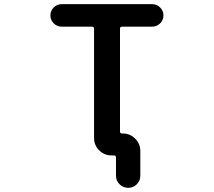

<svg xmlns="http://www.w3.org/2000/svg" viewBox="-20 -774 1040 932"><path d="M543 79.1V-9.8Q543 -19.5 533.2 -19.5H521.5Q486.3 -19.5 461.4 -44.4Q436.5 -69.3 436.5 -104.5V-634.8Q436.5 -644.5 426.8 -644.5H280.3Q256.8 -644.5 240.7 -660.6Q224.6 -676.8 224.6 -699.2Q224.6 -721.7 240.7 -737.8Q256.8 -753.9 280.3 -753.9H717.8Q741.2 -753.9 757.3 -737.8Q773.4 -721.7 773.4 -699.2Q773.4 -676.8 757.3 -660.6Q741.2 -644.5 717.8 -644.5H572.3Q562.5 -644.5 562.5 -634.8V-135.7Q562.5 -126 572.3 -126H576.2Q611.3 -126 636.2 -101.1Q661.1 -76.2 661.1 -41V79.1Q661.1 103.5 644 120.6Q627 137.7 602.5 137.7Q578.1 137.7 560.5 120.6Q543 103.5 543 79.1Z"/></svg>

Font: Rounded-X Mgen+ 1m medium
Style: Regular
Weight: 500
Designer: [Source Han Sans]
Ryoko NISHIZUKA  (kana & ideographs); Paul D. Hunt (Latin, Greek & Cyrillic); Wenlong ZHANG  (bopomofo
Version: Version 1.059.20150602